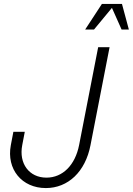

<svg xmlns="http://www.w3.org/2000/svg" viewBox="-20 -940 675 976"><path d="M213 16C326 16 414 -67 440 -202L537 -700H479L382 -202C362 -101 299 -37 216 -37C128 -37 75 -109 93 -202L106 -270H48L35 -202C12 -80 91 16 213 16ZM413 -790H458L549 -900L598 -790H635L600 -920H498Z"/></svg>

Font: Uncut Sans Light Italic
Style: Regular
Weight: 300
Italic angle: -11°
Designer: Kasper Nordkvist
Foundry: UNCUT.wtf
Version: Version 1.304;Glyphs 3.2 (3246)